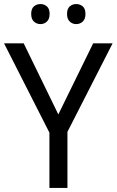

<svg xmlns="http://www.w3.org/2000/svg" viewBox="-20 -928 576 948"><path d="M268 -363 440 -714H536L313 -277V0H224V-273L0 -714H97ZM134 -859Q134 -885 147.5 -896.5Q161 -908 180 -908Q198 -908 211.5 -896.5Q225 -885 225 -859Q225 -834 211.5 -821.5Q198 -809 180 -809Q161 -809 147.5 -821.5Q134 -834 134 -859ZM311 -859Q311 -885 324.5 -896.5Q338 -908 356 -908Q375 -908 388.5 -896.5Q402 -885 402 -859Q402 -834 388.5 -821.5Q375 -809 356 -809Q338 -809 324.5 -821.5Q311 -834 311 -859Z"/></svg>

Font: Noto Sans Display
Style: Regular
Weight: 400
Designer: Monotype Design Team
Foundry: Monotype Imaging Inc.
Version: Version 2.003